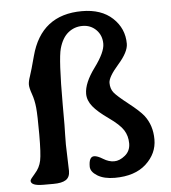

<svg xmlns="http://www.w3.org/2000/svg" viewBox="-52 -760 724 812"><g transform="rotate(-5 310.5 -354.5)"><path d="M142.1 4.4H99.6Q46.9 4.4 46.9 -17.1Q46.9 -22.9 67.6 -45.9Q88.4 -68.8 94.5 -98.4Q100.6 -127.9 100.6 -209.5Q100.6 -291 97.4 -323.2Q94.2 -355.5 84.7 -382.1Q75.2 -408.7 75.2 -422.6Q75.2 -436.5 82.8 -458Q90.3 -479.5 106.9 -542Q152.3 -712.9 325.7 -712.9Q407.7 -712.9 455.3 -668.5Q502.9 -624 502.9 -559.1Q502.9 -524.4 459.2 -474.9Q415.5 -425.3 415.5 -400.4Q415.5 -375.5 428.5 -359.1Q441.4 -342.8 487.5 -306.6Q533.7 -270.5 551.3 -248Q584 -205.6 584 -145.8Q584 -85.9 536.4 -42.2Q488.8 1.5 403.3 1.5Q357.4 1.5 329.3 -15.9Q301.3 -33.2 301.3 -55.2Q301.3 -97.2 323.7 -97.2Q337.4 -97.2 360.6 -82.8Q383.8 -68.4 406.7 -68.4Q429.7 -68.4 452.9 -87.4Q476.1 -106.4 476.1 -138.4Q476.1 -170.4 460.2 -195.3Q444.3 -220.2 399.2 -252Q354 -283.7 333.5 -309.3Q313 -335 313 -362.8Q313 -408.7 358.4 -470.2Q403.8 -531.7 403.8 -567.6Q403.8 -603.5 380.4 -627Q356.9 -650.4 322.5 -650.4Q288.1 -650.4 262 -629.4Q235.8 -608.4 223.1 -563.7Q210.4 -519 210.4 -327.6V-241.2L209.5 -198.7L209 -156.7L212.4 -44.4Q212.4 -18.1 195.3 -6.8Q178.2 4.4 142.1 4.4Z"/></g></svg>

Font: Averia Serif Libre
Style: Regular
Weight: 400
Version: Version 1.002